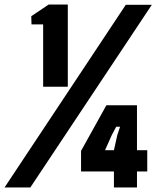

<svg xmlns="http://www.w3.org/2000/svg" viewBox="-117 -821 685 841"><path d="M72 -441V-714H21L20 -750L96 -801H180V-441ZM-97 0 434 -800H548L16 0ZM483 -360V-163H528V-70H483V0H382V-70H238V-160L349 -360ZM382 -163 397 -230 409 -266H392L373 -230L343 -163Z"/></svg>

Font: Big Shoulders Display Thin Black
Style: Regular
Weight: 900
Version: Version 2.002